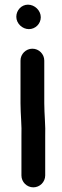

<svg xmlns="http://www.w3.org/2000/svg" viewBox="-20 -708 264 824"><path d="M68 -448V-265C68 -217 74 -168 72 -123V45C72 73 95 96 123 96C151 96 174 73 174 45V-122C176 -168 170 -218 170 -265V-448C170 -476 147 -499 119 -499C91 -499 68 -476 68 -448ZM50 -636C50 -607 76 -583 104 -583C132 -583 155 -606 155 -634C155 -663 129 -688 100 -688C72 -688 50 -664 50 -636Z"/></svg>

Font: Electronic
Style: UltBlk
Weight: 500
Version: Version 1.011